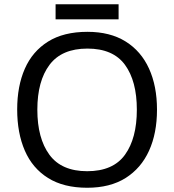

<svg xmlns="http://www.w3.org/2000/svg" viewBox="-20 -875 821 905"><path d="M720 -358Q720 -247 682.5 -164.5Q645 -82 572 -36Q499 10 391 10Q280 10 206.5 -36Q133 -82 97 -165Q61 -248 61 -359Q61 -469 97 -551Q133 -633 206.5 -679Q280 -725 392 -725Q499 -725 572 -679.5Q645 -634 682.5 -551.5Q720 -469 720 -358ZM156 -358Q156 -223 213 -145.5Q270 -68 391 -68Q513 -68 569 -145.5Q625 -223 625 -358Q625 -493 569 -569.5Q513 -646 392 -646Q271 -646 213.5 -569.5Q156 -493 156 -358ZM539 -855V-784H242V-855Z"/></svg>

Font: Noto Sans Manichaean
Style: Regular
Weight: 400
Designer: Monotype Design Team
Foundry: Monotype Imaging Inc.
Version: Version 2.005; ttfautohint (v1.8.4.7-5d5b)